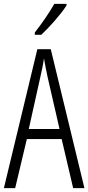

<svg xmlns="http://www.w3.org/2000/svg" viewBox="-20 -967 454 987"><path d="M322 -939V-947H259C231 -898 200 -853 159 -800V-788H192C232 -825 293 -893 322 -939ZM356 0H414L241 -714H172L0 0H58L118 -252H297ZM224 -574 286 -304H128L188 -574C196 -609 202 -637 206 -667C211 -637 217 -609 224 -574Z"/></svg>

Font: Noto Sans Arabic ExtCond Light
Style: Regular
Weight: 300
Width: 2
Designer: Monotype Design Team, Nadine Chahine, Nizar Qandah and Khaled Hosny
Foundry: Monotype Imaging Inc.
Version: Version 2.012